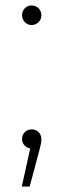

<svg xmlns="http://www.w3.org/2000/svg" viewBox="-20 -543 233 705"><path d="M96 -451C116 -451 132 -467 132 -487C132 -508 116 -523 96 -523C77 -523 61 -508 61 -487C61 -467 77 -451 96 -451ZM125 7C129 -10 132 -19 132 -32C132 -51 118 -68 97 -68C76 -68 61 -53 61 -32C61 -15 73 -1 91 2L60 142H89Z"/></svg>

Font: Montserrat-Alt1 ExtLt
Style: Regular
Weight: 200
Designer: Differentunic
Foundry: Differentunic
Version: Version 7.222